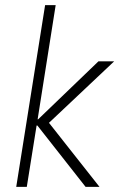

<svg xmlns="http://www.w3.org/2000/svg" viewBox="-20 -725 463 745"><path d="M43 0 155 -705H196L126 -262H128L362 -487H423L159 -238L153 -270L366 0H312L125 -238H122L84 0Z"/></svg>

Font: Nunito Sans 10pt Condensed ExtraLight
Style: Italic
Weight: 250
Width: 3
Italic angle: -9°
Designer: Vernon Adams
Foundry: Vernon Adams
Version: Version 3.101;gftools[0.9.27]